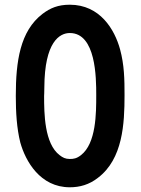

<svg xmlns="http://www.w3.org/2000/svg" viewBox="-20 -784 597 814"><path d="M395 -30C501 -110 508 -260 508 -381C508 -447 507 -509 489 -575C466 -659 404 -764 276 -764C226 -764 193 -750 160 -725C65 -652 47 -524 47 -377C47 -308 51 -240 66 -180C88 -101 150 10 276 10C318 10 358 -1 395 -30ZM388 -381C388 -304 388 -176 323 -126C305 -112 292 -110 276 -110C257 -110 246 -116 233 -126C168 -175 167 -304 167 -377C167 -383 168 -390 168 -414C169 -607 233 -644 276 -644C387 -644 388 -454 388 -381Z"/></svg>

Font: LS
Style: Bold
Weight: 700
Designer: BSozoo
Foundry: BSozoo
Version: Version 001.000